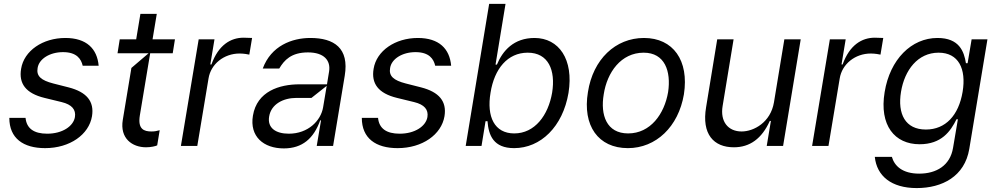

<svg xmlns="http://www.w3.org/2000/svg" viewBox="-20 -747 5104 983"><path d="M210.9 11.4C337.7 11.4 435.4 -57.9 451 -152C463.4 -228 423.7 -275.9 331 -299.7L252.8 -319.6C190.7 -335.6 165.1 -357.2 172.6 -399.1C180 -446 235.4 -480.1 302.6 -480.1C373.2 -480.1 395.6 -444.6 403.4 -410.5H485.1C477.6 -497.2 423.3 -552.6 314.6 -552.6C198.9 -552.6 103 -487.2 88.1 -394.9C75.3 -319.6 111.5 -269.2 208.1 -245.7L295.5 -224.4C348.4 -211.6 369.7 -185.4 363.6 -147.7C355.8 -100.9 299.7 -62.5 221.6 -62.5C154.1 -62.5 116.1 -88.8 110.8 -143.5H27.7C27.7 -38.7 99.4 11.4 210.9 11.4Z M864.3 -474.4 875.7 -545.5H761L782.7 -676.1H698.9L677.2 -545.5H593L581.7 -474.4H740.8L652.7 -399.1L608.7 -133.5C592.7 -38.4 657 7.1 728 7.1C752.1 7.1 777 1.4 784.8 -2.8L797.6 -80.3C780.5 -76 773.1 -73.9 755 -73.9C717.7 -73.9 684.3 -85.2 696 -156.2L748.9 -474.4Z M990.1 0 1047.6 -345.2C1059.3 -419 1126.4 -473 1206.7 -473C1228.3 -473 1250.7 -468.8 1256.4 -467.3L1270.6 -552.6C1261 -553.3 1239 -554 1227.3 -554C1161.2 -554 1098.4 -517 1062.5 -416.9H1056.8L1078.1 -545.5H997.2L906.2 0Z M1433.2 12.8C1528.1 12.8 1586.3 -38.4 1619.3 -130.7H1623.6L1601.6 0H1685.4L1745 -359.4C1768.5 -500.7 1690.7 -552.6 1568.9 -552.6C1474.8 -552.6 1367.9 -512.4 1325.3 -396.3H1409.8C1435 -438.9 1470.9 -478.7 1556.8 -478.7C1639.2 -478.7 1674 -437.5 1664.8 -380.7L1654.1 -315.3H1513.5C1410.9 -315.3 1295.5 -279.8 1274.9 -154.8C1257.1 -48.3 1329.2 12.8 1433.2 12.8ZM1458.8 -62.5C1391.3 -62.5 1348 -92.3 1358 -150.6C1368.3 -214.5 1431.1 -245.7 1497.2 -245.7H1574.6L1652.7 -307.5L1634.2 -197.4C1622.9 -129.3 1557.5 -62.5 1458.8 -62.5Z M2015.6 11.4C2142.4 11.4 2240.1 -57.9 2255.7 -152C2268.1 -228 2228.3 -275.9 2135.7 -299.7L2057.5 -319.6C1995.4 -335.6 1969.8 -357.2 1977.3 -399.1C1984.7 -446 2040.1 -480.1 2107.2 -480.1C2177.9 -480.1 2200.3 -444.6 2208.1 -410.5H2289.8C2282.3 -497.2 2228 -552.6 2119.3 -552.6C2003.6 -552.6 1907.7 -487.2 1892.8 -394.9C1880 -319.6 1916.2 -269.2 2012.8 -245.7L2100.1 -224.4C2153.1 -211.6 2174.4 -185.4 2168.3 -147.7C2160.5 -100.9 2104.4 -62.5 2026.3 -62.5C1958.8 -62.5 1920.8 -88.8 1915.5 -143.5H1832.4C1832.4 -38.7 1904.1 11.4 2015.6 11.4Z M2445.3 0 2465.9 -126.4H2475.9C2481.5 -54 2506.4 11.4 2612.2 11.4C2747.9 11.4 2861.2 -98 2890.6 -271.3C2918.3 -443.2 2841.3 -552.6 2716.6 -552.6C2610.4 -552.6 2553.3 -487.2 2524.1 -416.2H2517L2568.2 -727.3H2484.4L2364.3 0ZM2491.5 -272.7C2511 -394.9 2578.8 -477.3 2681.8 -477.3C2787.6 -477.3 2825.3 -387.8 2806.8 -272.7C2786.9 -156.2 2717.7 -63.9 2612.9 -63.9C2511.7 -63.9 2470.5 -149.1 2491.5 -272.7Z M3194.6 11.4C3338.4 11.4 3453.5 -98 3481.5 -264.2C3508.5 -437.5 3426.5 -552.6 3277 -552.6C3131 -552.6 3016 -443.2 2990.1 -275.6C2961.3 -103.7 3043 11.4 3194.6 11.4ZM3196 -63.9C3085.6 -63.9 3052.9 -157.7 3071 -264.2C3088.1 -376.4 3159.4 -477.3 3275.6 -477.3C3383.9 -477.3 3416.5 -382.1 3400.6 -275.6C3381.4 -163 3310 -63.9 3196 -63.9Z M3737.2 7.1C3818.9 7.1 3880.3 -36.9 3921.2 -127.8H3926.8L3905.5 0H3989.3L4079.5 -545.5H3995.7L3942.5 -223C3925.4 -120.7 3839.5 -73.9 3777 -73.9C3707.4 -73.9 3666.2 -125 3679.7 -204.5L3735.8 -545.5H3652L3595.2 -198.9C3571.4 -59.7 3634.2 7.1 3737.2 7.1Z M4221.6 0 4279.1 -345.2C4290.8 -419 4358 -473 4438.2 -473C4459.9 -473 4482.2 -468.8 4487.9 -467.3L4502.1 -552.6C4492.5 -553.3 4470.5 -554 4458.8 -554C4392.8 -554 4329.9 -517 4294 -416.9H4288.4L4309.7 -545.5H4228.7L4137.8 0Z M4673.3 215.9C4804 215.9 4919 156.2 4942.5 15.6L5035.5 -545.5H4954.5L4933.9 -423.3H4925.4C4915.8 -483.7 4891.3 -552.6 4779.8 -552.6C4646.3 -552.6 4536.6 -443.2 4509.2 -275.6C4480.8 -105.1 4560.7 -8.5 4688.2 -8.5C4800.1 -8.5 4846.6 -74.6 4877.1 -136.4H4884.2L4859.4 9.9C4844.5 100.9 4773.4 142 4686.1 142C4599.8 142 4559.3 102.3 4546.2 56.1H4458.8C4468.8 154.1 4543.7 215.9 4673.3 215.9ZM4720.2 -83.8C4615.1 -83.8 4574.2 -163.4 4593 -277C4611.2 -387.8 4678.6 -477.3 4785.5 -477.3C4887.4 -477.3 4927.9 -394.9 4908.4 -277C4888.1 -156.2 4821 -83.8 4720.2 -83.8Z"/></svg>

Font: Riot Sans 2.0
Style: Italic
Weight: 400
Italic angle: -9.39999°
Designer: Rasmus Andersson
Foundry: rsms
Version: Version 3.006;hotconv 1.0.109;makeotfexe 2.5.65596